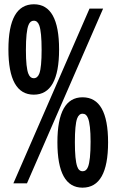

<svg xmlns="http://www.w3.org/2000/svg" viewBox="-20 -825 540 890"><path d="M395 -785.2H458L105 24.9H42ZM137.2 -805.2Q253.9 -805.2 253.9 -595.7Q253.9 -386.2 136.7 -386.2Q19 -386.2 19 -596.2Q19 -805.2 137.2 -805.2ZM136.7 -729Q120.1 -729 112.3 -709.5Q100.1 -680.2 100.1 -592.8Q100.1 -510.7 111.8 -482.4Q120.1 -462.4 136.2 -462.4Q154.3 -462.4 162.6 -484.9Q172.9 -513.7 172.9 -593.8Q172.9 -677.2 162.1 -707Q154.3 -729 136.7 -729ZM362.8 -374Q481 -374 481 -165Q481 44.9 362.3 44.9Q246.1 44.9 246.1 -165.5Q246.1 -374 362.8 -374ZM362.8 -297.9Q345.7 -297.9 337.4 -275.4Q327.1 -246.6 327.1 -166Q327.1 -83.5 337.9 -53.2Q345.2 -31.2 363.3 -31.2Q379.9 -31.2 387.7 -50.8Q399.9 -80.6 399.9 -168Q399.9 -248.5 387.7 -277.8Q379.9 -297.9 362.8 -297.9Z"/></svg>

Font: BIZ UDGothic
Style: Bold
Weight: 700
Monospace: yes
Designer: TypeBank Co., Ltd.
Foundry: Morisawa Inc.
Version: Version 1.05